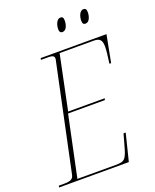

<svg xmlns="http://www.w3.org/2000/svg" viewBox="-175 -981 865 1072"><g transform="rotate(-20 257.0 -444.5)"><path d="M439 -809C462 -809 472 -841 472 -865C472 -884 465 -889 454 -889C430 -889 421 -853 421 -833C421 -813 428 -809 439 -809ZM302 -809C326 -809 335 -841 335 -866C335 -884 329 -889 317 -889C294 -889 284 -853 284 -833C284 -813 292 -809 302 -809ZM-14 0H401L441 -161H428L411 -100C389 -18 380 -10 326 -10H99L175 -371H394L396 -381H179L246 -704H449C483 -704 497 -691 497 -652C497 -629 493 -598 487 -553H497L528 -714H137L135 -704H181C204 -704 214 -697 214 -685C214 -680 213 -675 211 -667L79 -43C75 -22 64 -10 22 -10H-11Z"/></g></svg>

Font: Noto Serif Display Condensed Thin
Style: Italic
Weight: 100
Width: 3
Italic angle: -12°
Designer: Monotype Design Team
Foundry: Monotype Imaging Inc.
Version: Version 2.009